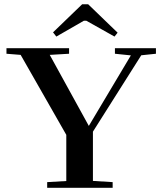

<svg xmlns="http://www.w3.org/2000/svg" viewBox="-20 -892 771 912"><path d="M247.6 -718.3 231.9 -738.3 370.1 -871.6H398.9L538.6 -736.8L523.9 -718.3L390.1 -793.5H378.4ZM204.1 0V-26.9L294.9 -32.2V-251.5L78.1 -631.3L10.7 -636.7V-663.1H308.1V-636.7L216.3 -631.3L401.9 -293.9L601.6 -628.9L525.9 -636.7V-663.1H720.7V-636.7L650.9 -629.4L421.4 -266.6V-32.7L515.1 -26.9V0Z"/></svg>

Font: Elstob 18pt SemiBold
Style: Regular
Weight: 600
Designer: Peter S. Baker
Version: Version 1.015